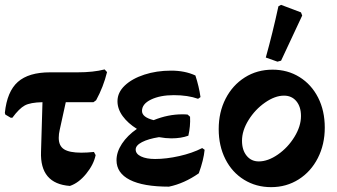

<svg xmlns="http://www.w3.org/2000/svg" viewBox="-21 -759 1387 791"><path d="M225 -224Q221 -207 221 -191Q221 -158 243 -144Q265 -130 314 -130Q338 -130 366 -133L373 -120Q365 -81 334 -43Q303 -5 267 7Q143 -2 148 -134L154 -338Q104 -337 81 -324.5Q58 -312 30 -274H23L1 -287L-1 -294Q8 -382 52.5 -421.5Q97 -461 185 -461H298Q364 -461 410 -473L420 -462Q405 -401 375 -346L364 -338H250Z M822 -142Q818 -100 798 -45Q738 -3 675 10Q569 10 514 -18Q459 -46 459 -99Q459 -133 481.5 -167Q504 -201 543 -228Q506 -251 484.5 -280.5Q463 -310 463 -342Q463 -378 493 -406.5Q523 -435 573.5 -451.5Q624 -468 684 -468Q741 -468 784 -448Q799 -402 805 -359L795 -352Q753 -367 695 -367Q639 -367 601.5 -349Q564 -331 564 -302Q564 -276 612 -264Q671 -288 730 -288Q745 -288 752 -287L762 -278Q764 -239 755 -200Q725 -189 685 -189Q662 -189 634 -194Q590 -187 564 -173.5Q538 -160 538 -143Q538 -125 560 -114.5Q582 -104 618 -104Q664 -104 717.5 -116Q771 -128 812 -149Z M880 -227Q880 -297 908.5 -352.5Q937 -408 987.5 -440Q1038 -472 1102 -472Q1164 -472 1213 -441.5Q1262 -411 1289.5 -357Q1317 -303 1317 -233Q1317 -164 1288.5 -108Q1260 -52 1209.5 -20Q1159 12 1096 12Q1034 12 984.5 -18.5Q935 -49 907.5 -103.5Q880 -158 880 -227ZM1219 -281Q1219 -319 1200 -342Q1181 -365 1149 -365Q1112 -365 1071 -336.5Q1030 -308 1003 -264.5Q976 -221 976 -179Q976 -141 995 -117.5Q1014 -94 1045 -94Q1083 -94 1124 -122.5Q1165 -151 1192 -195Q1219 -239 1219 -281ZM1074 -522Q1102 -622 1126 -733L1137 -739L1219 -708L1224 -695L1137 -509L1122 -505Z"/></svg>

Font: Alegreya
Style: Bold
Weight: 700
Designer: Juan Pablo del Peral
Foundry: Huerta Tipografica
Version: Version 2.008; ttfautohint (v1.8)